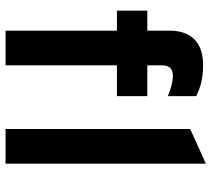

<svg xmlns="http://www.w3.org/2000/svg" viewBox="-55 -707 762 692"><g transform="rotate(90 326.0 -361.0)"><path d="M90.5 0V-401.5H18.5V-511H90.5V-590Q90.5 -650 122.2 -681Q154 -712 214.5 -712Q248.5 -712 275.2 -705.8Q302 -699.5 326.5 -687V-585Q306 -593.5 287.5 -598.2Q269 -603 253.5 -603Q234.5 -603 225 -593.8Q215.5 -584.5 215.5 -565.5V-511H326.5V-401.5H215.5V0ZM445 0V-665.5L570 -722V0Z"/></g></svg>

Font: Undotted
Style: Bold
Weight: 700
Designer: Delve Withrington, Dave Bailey, Thomas Jockin
Foundry: Delve Fonts LLC
Version: Version 4.000